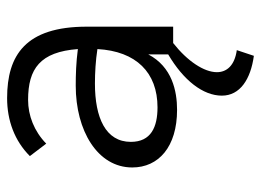

<svg xmlns="http://www.w3.org/2000/svg" viewBox="-117 -390 734 540"><g transform="rotate(-90 250.0 -120.0)"><path d="M211 11C264 11 332 -3 367 -70V-14C294 29 251 84 251 137C251 188 297 218 363 227L379 179C336 173 317 151 317 123C317 87 348 40 399 0H445V-243C445 -415 365 -467 244 -467C181 -467 124 -446 81 -403L116 -357C151 -391 195 -408 239 -408C327 -408 374 -374 382 -268C344 -273 310 -274 279 -274C153 -274 49 -213 49 -115C49 -41 107 11 211 11ZM121 -119C121 -190 189 -220 285 -220C315 -220 350 -218 382 -213C376 -104 316 -44 218 -44C163 -44 121 -62 121 -119Z"/></g></svg>

Font: Inconsolata
Style: Regular
Weight: 400
Monospace: yes
Designer: Raph Levien, Cyreal, Brenton Simpson
Foundry: Raph Levien, Cyreal, Google
Version: Version 3.100